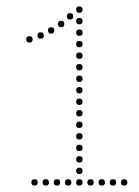

<svg xmlns="http://www.w3.org/2000/svg" viewBox="-20 -580 435 600"><path d="M228 0Q218 0 218 -10Q218 -20 228 -20Q238 -20 238 -10Q238 0 228 0ZM263 0Q253 0 253 -10Q253 -20 263 -20Q273 -20 273 -10Q273 0 263 0ZM158 0Q148 0 148 -10Q148 -20 158 -20Q168 -20 168 -10Q168 0 158 0ZM193 0Q183 0 183 -10Q183 -20 193 -20Q203 -20 203 -10Q203 0 193 0ZM368 0Q358 0 358 -10Q358 -20 368 -20Q378 -20 378 -10Q378 0 368 0ZM298 0Q288 0 288 -10Q288 -20 298 -20Q308 -20 308 -10Q308 0 298 0ZM333 0Q323 0 323 -10Q323 -20 333 -20Q343 -20 343 -10Q343 0 333 0ZM88 0Q78 0 78 -10Q78 -20 88 -20Q98 -20 98 -10Q98 0 88 0ZM123 0Q113 0 113 -10Q113 -20 123 -20Q133 -20 133 -10Q133 0 123 0ZM228 -36Q218 -36 218 -46Q218 -56 228 -56Q238 -56 238 -46Q238 -36 228 -36ZM228 -72Q218 -72 218 -82Q218 -92 228 -92Q238 -92 238 -82Q238 -72 228 -72ZM228 -108Q218 -108 218 -118Q218 -128 228 -128Q238 -128 238 -118Q238 -108 228 -108ZM228 -144Q218 -144 218 -154Q218 -164 228 -164Q238 -164 238 -154Q238 -144 228 -144ZM228 -180Q218 -180 218 -190Q218 -200 228 -200Q238 -200 238 -190Q238 -180 228 -180ZM228 -216Q218 -216 218 -226Q218 -236 228 -236Q238 -236 238 -226Q238 -216 228 -216ZM228 -252Q218 -252 218 -262Q218 -272 228 -272Q238 -272 238 -262Q238 -252 228 -252ZM228 -288Q218 -288 218 -298Q218 -308 228 -308Q238 -308 238 -298Q238 -288 228 -288ZM228 -324Q218 -324 218 -334Q218 -344 228 -344Q238 -344 238 -334Q238 -324 228 -324ZM228 -360Q218 -360 218 -370Q218 -380 228 -380Q238 -380 238 -370Q238 -360 228 -360ZM228 -396Q218 -396 218 -406Q218 -416 228 -416Q238 -416 238 -406Q238 -396 228 -396ZM228 -432Q218 -432 218 -442Q218 -452 228 -452Q238 -452 238 -442Q238 -432 228 -432ZM228 -468Q218 -468 218 -478Q218 -488 228 -488Q238 -488 238 -478Q238 -468 228 -468ZM228 -504Q218 -504 218 -514Q218 -524 228 -524Q238 -524 238 -514Q238 -504 228 -504ZM228 -540Q218 -540 218 -550Q218 -560 228 -560Q238 -560 238 -550Q238 -540 228 -540ZM199 -519Q189 -519 189 -529Q189 -539 199 -539Q209 -539 209 -529Q209 -519 199 -519ZM171 -495Q161 -495 161 -505Q161 -515 171 -515Q181 -515 181 -505Q181 -495 171 -495ZM140 -475Q130 -475 130 -485Q130 -495 140 -495Q150 -495 150 -485Q150 -475 140 -475ZM107 -459Q97 -459 97 -469Q97 -479 107 -479Q117 -479 117 -469Q117 -459 107 -459ZM72 -447Q62 -447 62 -457Q62 -467 72 -467Q82 -467 82 -457Q82 -447 72 -447Z"/></svg>

Font: Raleway Dots
Style: Regular
Weight: 400
Designer: Matt McInerney, Pablo Impallari, Rodrigo Fuenzalida, Brenda Gallo
Foundry: Matt McInerney, Pablo Impallari, Rodrigo Fuenzalida, Brenda Gallo
Version: Version 1.000